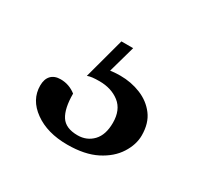

<svg xmlns="http://www.w3.org/2000/svg" viewBox="-73 -85 449 435"><g transform="rotate(30 151.5 132.0)"><path d="M144.2 264Q91.7 264 58 239.7Q24.3 215.5 24.3 178.5Q24.3 161.5 33 152.3Q41.7 143.1 57.7 143.1Q80.1 143.1 98 157.2Q98 195.9 110.3 215Q122.5 234 153.8 234Q177.8 234 193.6 217.5Q209.3 201 209.3 169.5Q209.3 135.8 188.3 119.3Q167.2 102.9 135.9 102.9Q125.1 102.9 117.5 103.8Q109.8 104.8 104.9 106.8L133.7 0H164.4L140.1 86.7L127.3 73.7Q138.5 70.8 149.1 69.6Q159.7 68.4 170.5 68.4Q199.3 68.4 224.2 78.6Q249.2 88.7 264.7 109.2Q280.2 129.6 280.2 161.6Q280.2 185.5 265.1 209.3Q250 233.2 219.9 248.6Q189.7 264 144.2 264Z"/></g></svg>

Font: Petrona
Style: Regular
Weight: 400
Designer: Ringo R. Seeber
Foundry: Ringo R. Seeber
Version: Version 2.001; ttfautohint (v1.8.3)